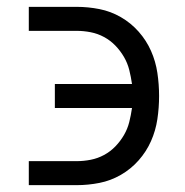

<svg xmlns="http://www.w3.org/2000/svg" viewBox="-20 -540 540 560"><path d="M64 0V-70H204Q224 -70 244.5 -74Q265 -78 283.5 -88Q302 -98 316.5 -113Q331 -128 341.5 -146Q352 -164 357 -184Q362 -204 365 -225H140V-295H365Q362 -316 357 -336Q352 -356 341.5 -374Q331 -392 316.5 -407Q302 -422 283.5 -432Q265 -442 244.5 -446Q224 -450 204 -450H64V-520H204Q237 -520 270 -513.5Q303 -507 332.5 -490Q362 -473 384.5 -447.5Q407 -422 420.5 -391.5Q434 -361 439 -327.5Q444 -294 444 -260Q444 -226 439 -192.5Q434 -159 420.5 -128.5Q407 -98 384.5 -72.5Q362 -47 332.5 -30Q303 -13 270 -6.5Q237 0 204 0Z"/></svg>

Font: Iosevka Custom
Style: Regular
Weight: 400
Monospace: yes
Designer: Belleve Invis
Foundry: Belleve Invis
Version: Version 32.5.0; ttfautohint (v1.8.4)